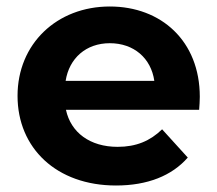

<svg xmlns="http://www.w3.org/2000/svg" viewBox="-20 -564 669 591"><path d="M182 -315C193 -385 245 -431 318 -431C392 -431 445 -385 455 -315ZM337 7C434 7 509 -23 558 -79L479 -166C442 -130 399 -112 342 -112C257 -112 198 -156 183 -226H593C594 -238 595 -255 595 -266C595 -438 476 -544 318 -544C155 -544 34 -429 34 -269C34 -108 154 7 337 7Z"/></svg>

Font: Montserrat-Alt1
Style: Bold
Weight: 700
Designer: Differentunic
Foundry: Differentunic
Version: Version 7.222